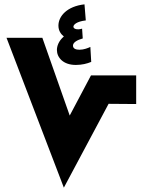

<svg xmlns="http://www.w3.org/2000/svg" viewBox="-20 -864 667 884"><path d="M396 -648C386 -643 366 -635 346 -635C331 -635 316 -639 316 -654C316 -669 336 -680 361 -687L358 -732C335 -725 318 -731 318 -741C318 -750 332 -765 375 -770L369 -844C288 -835 249 -789 249 -746C249 -723 260 -707 274 -696C249 -675 242 -650 242 -634C242 -599 271 -565 329 -565C357 -565 381 -571 400 -579ZM274 0 480 -386 607 -385V-517H399L301 -332L175 -690H10Z"/></svg>

Font: Noto Sans Arabic SemCond Blk
Style: Regular
Weight: 900
Width: 4
Designer: Monotype Design Team, Nadine Chahine, Nizar Qandah and Khaled Hosny
Foundry: Monotype Imaging Inc.
Version: Version 2.012